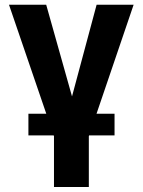

<svg xmlns="http://www.w3.org/2000/svg" viewBox="-20 -565 587 790"><path d="M17 -545.5 170.5 -96.9H96.9V-7.8H201L202.1 -4.6V204.5H345.5V-4.6L346.6 -7.8H451.3V-96.9H377.1L529.8 -545.5H377.5L276.3 -168.3L170.1 -545.5Z"/></svg>

Font: Magic Ui Pro
Style: Bold
Weight: 700
Designer: Stefan Endress, Andreas Faust
Version: Version 1.000;FEAKit 1.0